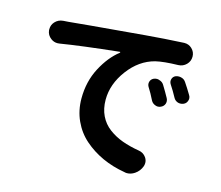

<svg xmlns="http://www.w3.org/2000/svg" viewBox="-107 -879 1214 1053"><g transform="rotate(15 500.0 -352.5)"><path d="M687.5 -455.1Q679.7 -468.8 684.1 -483.4Q688.5 -498 703.1 -504.9Q711.9 -508.8 721.7 -508.8Q728.5 -508.8 735.4 -505.9Q752.9 -501 761.7 -486.3Q782.2 -453.1 799.8 -420.9Q804.7 -412.1 804.7 -402.3Q804.7 -396.5 802.7 -389.6Q796.9 -374 781.2 -367.2Q773.4 -363.3 764.6 -363.3Q756.8 -363.3 750 -366.2Q733.4 -372.1 725.6 -386.7Q707 -424.8 687.5 -455.1ZM801.8 -499Q793 -512.7 796.9 -527.3Q800.8 -542 814.5 -548.8Q824.2 -552.7 834 -552.7Q840.8 -552.7 847.7 -550.8Q864.3 -546.9 874 -532.2Q894.5 -502 914.1 -468.8Q919.9 -460 919.9 -450.2Q919.9 -444.3 918 -438.5Q913.1 -421.9 897.5 -415Q888.7 -411.1 878.9 -411.1Q872.1 -411.1 865.2 -413.1Q848.6 -418.9 840.8 -433.6Q821.3 -469.7 801.8 -499ZM154.3 -557.6Q148.4 -556.6 142.6 -556.6Q122.1 -556.6 105.5 -569.3Q83 -585.9 80.1 -613.3Q80.1 -616.2 80.1 -620.1Q80.1 -643.6 95.7 -661.1Q114.3 -681.6 142.6 -683.6Q160.2 -684.6 170.9 -685.5Q203.1 -689.5 597.7 -723.6Q699.2 -732.4 813.5 -738.3Q814.5 -738.3 816.4 -738.3Q840.8 -738.3 858.4 -721.7Q877.9 -703.1 877.9 -676.8Q877.9 -650.4 859.4 -631.8Q840.8 -613.3 814.5 -612.3Q731.4 -610.4 686.5 -599.6Q599.6 -577.1 539.1 -496.1Q478.5 -415 478.5 -326.2Q478.5 -275.4 497.6 -235.8Q516.6 -196.3 551.8 -169.9Q586.9 -143.6 629.9 -127.9Q672.9 -112.3 725.6 -103.5Q752.9 -99.6 768.6 -77.1Q778.3 -62.5 778.3 -46.9Q778.3 -38.1 775.4 -28.3Q764.6 2 738.3 19.5Q717.8 33.2 695.3 33.2Q687.5 33.2 680.7 31.2Q611.3 19.5 552.7 -7.3Q494.1 -34.2 447.8 -74.7Q401.4 -115.2 375 -172.9Q348.6 -230.5 348.6 -298.8Q348.6 -394.5 389.6 -472.7Q430.7 -550.8 487.3 -594.7Q489.3 -596.7 488.3 -598.6Q487.3 -600.6 485.4 -599.6Q272.5 -577.1 154.3 -557.6Z"/></g></svg>

Font: Gen Jyuu GothicX Bold
Style: Bold
Weight: 700
Designer: Ryoko NISHIZUKA (kana &amp; ideographs); Paul D. Hunt (Latin, Greek &amp; Cyrillic); Wenlong ZHANG (bopomofo); Sandoll C
Version: Version 1.058.20140828